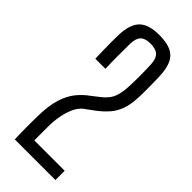

<svg xmlns="http://www.w3.org/2000/svg" viewBox="-261 -844 880 880"><g transform="rotate(45 179.0 -403.5)"><path d="M56 0Q55.5 -17 55.2 -29Q55 -41 54.8 -51.2Q54.5 -61.5 54.5 -73.8Q54.5 -86 54.5 -103.5Q54.5 -121 55 -148.5Q56 -218 70 -262.8Q84 -307.5 107.2 -336.5Q130.5 -365.5 160 -386.5L203.5 -420.5Q234.5 -447 243.5 -475.2Q252.5 -503.5 254 -535Q256 -572.5 256 -610.2Q256 -648 254 -685.5Q252.5 -719.5 236.8 -735Q221 -750.5 185 -750.5Q151.5 -750.5 136.2 -735Q121 -719.5 120 -685.5Q119.5 -645 119.5 -604.2Q119.5 -563.5 121 -522.5H55.5Q55 -550 54.2 -577.2Q53.5 -604.5 53.5 -629.5Q53.5 -654.5 54 -675.5Q56.5 -746 87.2 -776.5Q118 -807 186 -807Q234 -807 262.8 -793.8Q291.5 -780.5 305 -751.8Q318.5 -723 320.5 -676.5Q321 -661.5 321.5 -642.8Q322 -624 322 -604.2Q322 -584.5 322 -566.5Q322 -548.5 321 -535.5Q319 -489.5 307.8 -457.8Q296.5 -426 276 -402.2Q255.5 -378.5 225 -355L179 -321.5Q159.5 -305.5 147.2 -278.8Q135 -252 128.8 -218.8Q122.5 -185.5 122.5 -148.5V-60H319.5V0Z"/></g></svg>

Font: Big Shoulders Display Thin
Style: Regular
Weight: 400
Version: Version 2.002